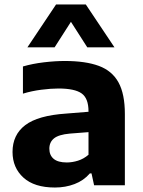

<svg xmlns="http://www.w3.org/2000/svg" viewBox="-20 -828 638 858"><path d="M225.5 10Q133.5 10 84.8 -34.2Q36 -78.5 36 -149Q36 -225.5 92.8 -268.8Q149.5 -312 276 -320.5L375.5 -328.5V-330.5Q375.5 -388.5 344.8 -410.5Q314 -432.5 241 -432.5Q207.5 -432.5 164.5 -427Q121.5 -421.5 82.5 -409.5V-531Q125.5 -543.5 176 -549.5Q226.5 -555.5 269.5 -555.5Q362.5 -555.5 421.8 -533.5Q481 -511.5 509.5 -459.8Q538 -408 538 -318.5V0H400.5L389 -53H381.5Q354 -21 313.2 -5.5Q272.5 10 225.5 10ZM200.5 -163.5Q200.5 -134.5 219.8 -118.2Q239 -102 278.5 -102Q303 -102 328.5 -110Q354 -118 375.5 -136.5V-237.5L292 -231Q242 -226.5 221.2 -209.5Q200.5 -192.5 200.5 -163.5ZM102.5 -616.5 230.5 -808H363.5L491.5 -616.5H370L297 -730.5L224 -616.5Z"/></svg>

Font: Encode Sans SmExp
Style: Bold
Weight: 700
Width: 6
Designer: Multiple Designers
Foundry: Impallari Type
Version: Version 3.002; ttfautohint (v1.8.3) -l 8 -r 50 -G 200 -x 14 